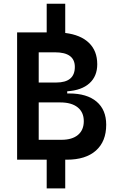

<svg xmlns="http://www.w3.org/2000/svg" viewBox="-20 -870 626 1046"><path d="M234.4 156.2V0H73.2V-693.4H234.4V-849.6H335.4V-690.4Q419.4 -680.2 464.6 -636.5Q509.8 -592.8 509.8 -520Q509.8 -454.6 467.3 -416.3Q424.8 -377.9 346.2 -372.6V-360.8H357.4Q453.6 -360.8 506.1 -316.4Q558.6 -272 558.6 -190.4Q558.6 -99.6 502.7 -49.8Q446.8 0 343.8 0H335.4V156.2ZM190.9 -312V-108.4H315.4Q373 -108.4 404.8 -135Q436.5 -161.6 436.5 -210Q436.5 -258.3 403.1 -285.2Q369.6 -312 308.6 -312ZM190.9 -420.4H286.1Q387.7 -420.4 387.7 -505.4Q387.7 -585 279.3 -585H190.9Z"/></svg>

Font: CaskaydiaCove NFP SemiBold
Style: Regular
Weight: 600
Designer: Aaron Bell
Foundry: Saja Typeworks
Version: Version 2111.001; VTT 6.35;Nerd Fonts 3.1.1